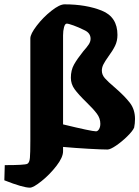

<svg xmlns="http://www.w3.org/2000/svg" viewBox="-85 -681 643 886"><path d="M445 -277Q490 -238 514 -207Q538 -176 538 -132Q538 -112 534 -92Q527 -76 502 -51.5Q477 -27 450.5 -9Q424 9 411 9Q385 9 323 5.5Q261 2 206 -3V17Q206 45 175.5 84.5Q145 124 107 154.5Q69 185 53 185Q21 185 -65 151L-63 81Q29 81 41 75Q51 70 53 47.5Q55 25 55 -31V-504Q55 -524 84.5 -562.5Q114 -601 152 -631Q190 -661 213 -661Q312 -661 384.5 -632Q457 -603 457 -520Q457 -492 446 -469.5Q435 -447 415 -420Q400 -399 392.5 -384.5Q385 -370 385 -355Q385 -336 399 -320Q413 -304 445 -277ZM378 -110Q378 -135 362 -156.5Q346 -178 313 -210Q277 -245 259.5 -269Q242 -293 242 -322Q242 -357 256.5 -383Q271 -409 299 -444Q316 -463 324.5 -476Q333 -489 333 -502Q333 -529 304 -542Q278 -555 254.5 -563.5Q231 -572 223 -572Q215 -572 210.5 -555.5Q206 -539 206 -518V-107Q338 -75 358 -75Q366 -75 372 -85Q378 -95 378 -110Z"/></svg>

Font: Grenze ExtraBold
Style: Regular
Weight: 800
Designer: Renata Polastri
Foundry: Omnibus-Type
Version: Version 1.002; ttfautohint (v1.8)